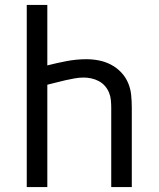

<svg xmlns="http://www.w3.org/2000/svg" viewBox="-20 -755 640 775"><path d="M88 0V-735H171V-491Q210 -501 249.5 -508.5Q289 -516 329 -516Q354 -516 379.5 -511Q405 -506 428 -494Q451 -482 469 -463Q487 -444 497 -420.5Q507 -397 509.5 -371Q512 -345 512 -320V0H429V-320Q429 -335 427.5 -351Q426 -367 420 -381.5Q414 -396 403.5 -408Q393 -420 379 -427.5Q365 -435 349 -438.5Q333 -442 318 -442Q299 -442 280.5 -438.5Q262 -435 243.5 -431Q225 -427 207 -422Q189 -417 171 -413V0Z"/></svg>

Font: Zed Mono Extended
Style: Regular
Weight: 400
Width: 7
Monospace: yes
Designer: Belleve Invis
Foundry: Belleve Invis
Version: Version 1.0.0; ttfautohint (v1.8.4)